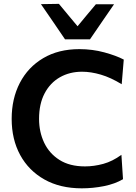

<svg xmlns="http://www.w3.org/2000/svg" viewBox="-20 -988 724 1020"><path d="M414.5 12.5Q299.5 12.5 216 -34.5Q132.5 -81.5 87.2 -164.5Q42 -247.5 42 -356.5Q42 -464 85.5 -547.8Q129 -631.5 209.8 -679.2Q290.5 -727 401.5 -727Q471 -727 534.2 -709.8Q597.5 -692.5 637.5 -671.5L626.5 -540.5Q568.5 -576 515.8 -591.5Q463 -607 416 -607Q350 -607 298.2 -577.5Q246.5 -548 217 -492Q187.5 -436 187.5 -356.5Q187.5 -287.5 214.5 -230.2Q241.5 -173 295.8 -138.5Q350 -104 431.5 -104Q479.5 -104 528.8 -117.5Q578 -131 625 -165.5L633.5 -36Q591 -11 532.5 0.8Q474 12.5 414.5 12.5ZM325.5 -779Q293.5 -826 261.5 -873Q229.5 -920 197.5 -966L293 -967.5Q317.5 -937.5 342.2 -908.2Q367 -879 392 -848.5Q416.5 -878.5 440.8 -907.5Q465 -936.5 489.5 -965.5H586Q554 -919.5 522.2 -872.8Q490.5 -826 458 -779Z"/></svg>

Font: Commissioner SemiBold
Style: Regular
Weight: 600
Designer: Kostas Bartsokas
Foundry: Kostas Bartsokas
Version: Version 1.000; ttfautohint (v1.8.3)